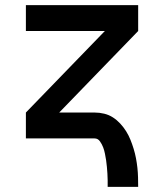

<svg xmlns="http://www.w3.org/2000/svg" viewBox="-20 -540 640 749"><path d="M400 189Q400 176 400 163Q400 150 399 137Q398 124 397 111Q396 98 394 85.5Q392 73 389.5 60Q387 47 382.5 35Q378 23 370 11.5Q362 0 349 0H81V-101L389 -419H81V-520H519V-419L211 -101H349Q368 -101 386.5 -96.5Q405 -92 420.5 -82Q436 -72 449 -58Q462 -44 472 -28Q482 -12 489 5.5Q496 23 501.5 41Q507 59 510.5 77.5Q514 96 516 114.5Q518 133 518.5 152Q519 171 519 189Z"/></svg>

Font: R Plex Mono
Style: Bold
Weight: 700
Monospace: yes
Designer: Belleve Invis
Foundry: Belleve Invis
Version: Version 31.8.0